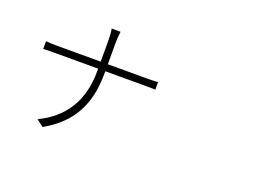

<svg xmlns="http://www.w3.org/2000/svg" viewBox="-116 -1022 1731 1308"><g transform="rotate(20 750.0 -368.5)"><path d="M552.7 -526.4H842.8Q898.4 -526.4 916 -529.3V-474.6Q904.3 -475.6 841.8 -475.6H552.7V-456.1Q552.7 -288.1 487.3 -169.9Q421.9 -51.8 281.2 27.3L230.5 -10.7Q501 -140.6 501 -456.1V-475.6H186.5Q117.2 -475.6 103.5 -473.6V-530.3Q130.9 -526.4 184.6 -526.4H501V-674.8Q501 -731.4 494.1 -763.7H558.6Q552.7 -722.7 552.7 -674.8Z"/></g></svg>

Font: Bpmf Zihi Sans Light
Style: Light
Weight: 300
Foundry: But Ko
Version: Version 1.320